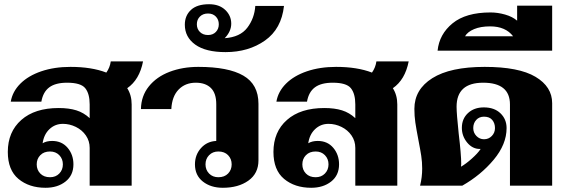

<svg xmlns="http://www.w3.org/2000/svg" viewBox="-20 -880 2691 910"><path d="M583 -462Q604 -429 604 -385V0H405V-179Q405 -212 387 -238Q369 -264 339.5 -278.5Q310 -293 278 -293Q241 -293 214.5 -268Q188 -243 182 -201Q200 -212 227 -212Q273 -212 300.5 -179.5Q328 -147 328 -101Q328 -49 290.5 -19.5Q253 10 196 10Q118 10 67.5 -32Q17 -74 17 -160Q17 -255 81 -311.5Q145 -368 258 -368Q307 -368 342 -357Q377 -346 405 -320V-385Q405 -436 384 -462Q363 -488 298 -488Q243 -488 213.5 -466Q184 -444 176 -398H31Q39 -446 76.5 -483.5Q114 -521 175.5 -542Q237 -563 314 -563Q414 -563 484 -536Q501 -560 505 -589H658Q641 -502 583 -462ZM154 -101Q154 -75 171 -57.5Q188 -40 217 -40Q244 -40 261 -57.5Q278 -75 278 -101Q278 -127 261 -144.5Q244 -162 217 -162Q188 -162 171 -144.5Q154 -127 154 -101Z M904 -101Q904 -146 932.5 -178Q961 -210 1005 -212V-386Q1005 -438 979.5 -463Q954 -488 908 -488Q858 -488 826.5 -455.5Q795 -423 792 -363H648Q649 -425 685.5 -470.5Q722 -516 783.5 -539.5Q845 -563 920 -563Q1062 -563 1133.5 -521.5Q1205 -480 1205 -388V-120Q1205 -58 1157.5 -24Q1110 10 1036 10Q979 10 941.5 -19.5Q904 -49 904 -101ZM1078 -101Q1078 -127 1061 -144.5Q1044 -162 1015 -162Q988 -162 971 -144.5Q954 -127 954 -101Q954 -75 971 -57.5Q988 -40 1015 -40Q1044 -40 1061 -57.5Q1078 -75 1078 -101Z M856 -763Q856 -806 885 -833Q914 -860 971 -860Q1019 -860 1047.5 -833Q1076 -806 1076 -768Q1076 -731 1045 -699Q1118 -704 1152 -748.5Q1186 -793 1190 -852H1326Q1314 -743 1236 -688Q1158 -633 1049 -633Q955 -633 905.5 -668.5Q856 -704 856 -763ZM1017 -765Q1017 -787 1003 -801.5Q989 -816 966 -816Q942 -816 927.5 -801.5Q913 -787 913 -765Q913 -743 927.5 -728.5Q942 -714 966 -714Q989 -714 1003 -728.5Q1017 -743 1017 -765Z M1842 -462Q1863 -429 1863 -385V0H1664V-179Q1664 -212 1646 -238Q1628 -264 1598.5 -278.5Q1569 -293 1537 -293Q1500 -293 1473.5 -268Q1447 -243 1441 -201Q1459 -212 1486 -212Q1532 -212 1559.5 -179.5Q1587 -147 1587 -101Q1587 -49 1549.5 -19.5Q1512 10 1455 10Q1377 10 1326.5 -32Q1276 -74 1276 -160Q1276 -255 1340 -311.5Q1404 -368 1517 -368Q1566 -368 1601 -357Q1636 -346 1664 -320V-385Q1664 -436 1643 -462Q1622 -488 1557 -488Q1502 -488 1472.5 -466Q1443 -444 1435 -398H1290Q1298 -446 1335.5 -483.5Q1373 -521 1434.5 -542Q1496 -563 1573 -563Q1673 -563 1743 -536Q1760 -560 1764 -589H1917Q1900 -502 1842 -462ZM1413 -101Q1413 -75 1430 -57.5Q1447 -40 1476 -40Q1503 -40 1520 -57.5Q1537 -75 1537 -101Q1537 -127 1520 -144.5Q1503 -162 1476 -162Q1447 -162 1430 -144.5Q1413 -127 1413 -101Z M1981 -81Q1981 -112 1976.5 -141.5Q1972 -171 1963 -217Q1953 -269 1948.5 -299.5Q1944 -330 1944 -364Q1944 -456 2029 -509.5Q2114 -563 2277 -563Q2439 -563 2518 -516Q2597 -469 2597 -391V0H2397V-385Q2397 -488 2270 -488Q2144 -488 2144 -374Q2144 -341 2154 -247Q2166 -147 2166 -103L2165 -90Q2188 -103 2216.5 -128.5Q2245 -154 2258 -174H2254Q2219 -174 2194 -204.5Q2169 -235 2169 -274Q2169 -317 2198 -344Q2227 -371 2273 -371Q2323 -371 2352 -343Q2381 -315 2381 -273Q2381 -196 2320 -123Q2259 -50 2171 0H1971Q1981 -40 1981 -81ZM2326 -273Q2326 -296 2313 -311.5Q2300 -327 2274 -327Q2251 -327 2237 -311.5Q2223 -296 2223 -273Q2223 -251 2238 -235.5Q2253 -220 2274 -220Q2296 -220 2311 -235.5Q2326 -251 2326 -273Z M2305 -821Q2339 -821 2374 -811Q2409 -801 2431 -782V-853H2597V-640H2054Q2062 -718 2125 -769.5Q2188 -821 2305 -821ZM2412 -708Q2376 -755 2303 -755Q2258 -755 2227 -742Q2196 -729 2184 -708Z"/></svg>

Font: Taviraj Black
Style: Regular
Weight: 900
Designer: Katatrad Team
Foundry: CadsonDemak
Version: Version 1.030